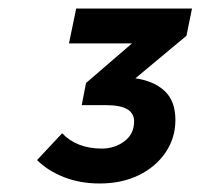

<svg xmlns="http://www.w3.org/2000/svg" viewBox="-20 -710 480 451"><path d="M67 -334 126 -397Q143 -379 166.5 -370Q190 -361 219 -361Q249 -361 272 -378Q295 -395 295 -425Q295 -463 230 -463H172L182 -515L290 -608H142L159 -690H431L418 -626L298 -526Q341 -520 366.5 -496.5Q392 -473 392 -428Q392 -386 369 -352Q346 -318 306 -298.5Q266 -279 214 -279Q168 -279 130 -294Q92 -309 67 -334Z"/></svg>

Font: Radio Canada SemiBold
Style: Italic
Weight: 600
Italic angle: -12°
Designer: Charles Daoud, Etienne Aubert Bonn, Alexandre Saumier Demers, Jacques Le Bailly
Foundry: Radio-Canada
Version: Version 2.104; ttfautohint (v1.8.4.7-5d5b);gftools[0.9.28.de